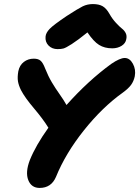

<svg xmlns="http://www.w3.org/2000/svg" viewBox="-20 -925 691 953"><path d="M266.1 -681.2Q238.3 -681.2 220.9 -699Q203.6 -716.8 206.1 -743.2Q207.5 -761.7 226.3 -781.5Q245.1 -801.3 312 -846.2Q367.7 -882.3 390.6 -893.6Q413.6 -904.8 440.9 -904.8Q471.7 -904.8 490 -893.8Q508.3 -882.8 522.9 -856.9Q537.1 -831.5 555.4 -811.8Q573.7 -792 585.4 -783Q597.2 -773.9 603.8 -761Q610.4 -748 606.9 -731Q603.5 -710 583.5 -697.5Q563.5 -685.1 537.1 -685.1Q499 -685.1 471.7 -702.1Q444.3 -719.2 414.1 -764.2Q365.7 -725.1 336.2 -706.3Q306.6 -687.5 294.9 -684.3Q283.2 -681.2 266.1 -681.2ZM176.8 7.8Q135.7 7.8 120.4 -31Q105 -69.8 127.9 -129.9Q157.2 -203.1 220.2 -291Q193.8 -334 148.7 -387.2Q103.5 -440.4 84 -478Q72.3 -502 69.1 -522Q65.9 -542 70.8 -570.8Q77.1 -601.6 98.4 -617.7Q119.6 -633.8 147.9 -633.8Q169.9 -633.8 181.6 -623.5Q193.4 -613.3 204.1 -585Q219.7 -545.9 237.3 -516.4Q254.9 -486.8 275.9 -457.3Q296.9 -427.7 310.1 -403.8Q417 -523.9 532.2 -607.9Q575.2 -637.2 599.1 -637.2Q624 -637.2 639.6 -608.6Q655.3 -580.1 648.9 -545.9Q643.6 -521.5 630.4 -503.4Q617.2 -485.4 588.9 -464.8Q487.8 -392.6 396.5 -278.1Q305.2 -163.6 257.8 -46.9Q234.4 7.8 176.8 7.8Z"/></svg>

Font: Shantell Sans Irregular Bouncy
Style: Bold Italic
Weight: 700
Italic angle: -11.31°
Designer: Stephen Nixon, Anya Danilova, Shantell Martin
Foundry: Arrow Type
Version: Version 1.006;[9816181b4]